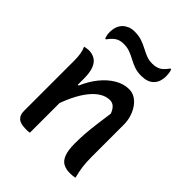

<svg xmlns="http://www.w3.org/2000/svg" viewBox="-220 -912 1040 1040"><g transform="rotate(45 300.0 -391.5)"><path d="M534 0Q524 2 515 3Q506 4 495 4Q466 4 444.5 -7Q423 -18 411.5 -47.5Q400 -77 400 -129Q400 -171 403 -209.5Q406 -248 411.5 -289.5Q417 -331 424 -381Q415 -405 401.5 -417.5Q388 -430 368 -430Q341 -430 314 -414Q287 -398 261.5 -366.5Q236 -335 213 -287.5Q190 -240 171 -176L169 -365H193Q215 -417 247.5 -457.5Q280 -498 319.5 -521.5Q359 -545 400 -545Q426 -545 447 -532Q468 -519 483.5 -496.5Q499 -474 507.5 -446Q516 -418 516 -390Q516 -349 516 -308Q516 -267 516 -226Q516 -185 516 -144Q516 -101 520 -70Q524 -39 534 0ZM187 2Q182 3 177 3.5Q172 4 167.5 4Q163 4 158 4Q137 4 122 0Q107 -4 98 -12.5Q89 -21 85 -32Q81 -43 81 -58Q81 -109 81 -158Q81 -207 81 -254.5Q81 -302 81 -348.5Q81 -395 81 -441Q81 -471 77.5 -493.5Q74 -516 65 -535Q71 -537 76 -537.5Q81 -538 86.5 -539Q92 -540 97 -540Q124 -540 144.5 -527.5Q165 -515 176 -486.5Q187 -458 187 -408Q187 -339 187 -268.5Q187 -198 187 -129.5Q187 -61 187 2ZM390 -731Q420 -731 439.5 -742Q459 -753 479 -782H485Q488 -776 489.5 -769Q491 -762 492 -753.5Q493 -745 493 -734Q493 -717 487.5 -699Q482 -681 467 -666Q455 -654 437 -648Q419 -642 395 -642Q365 -642 341.5 -650.5Q318 -659 298 -670Q278 -681 256 -689.5Q234 -698 207 -698Q179 -698 160 -686.5Q141 -675 121 -647H115Q113 -653 111 -659Q109 -665 108 -672.5Q107 -680 107 -689Q107 -710 113 -728Q119 -746 132 -760Q144 -772 161 -779.5Q178 -787 201 -787Q233 -787 257.5 -778.5Q282 -770 302.5 -759Q323 -748 344 -739.5Q365 -731 390 -731Z"/></g></svg>

Font: Recursive Monospace Casual Medium
Style: Regular
Weight: 500
Version: Version 1.047